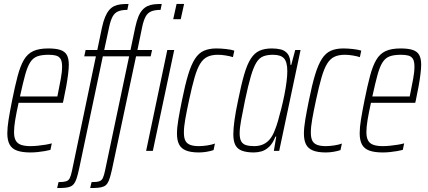

<svg xmlns="http://www.w3.org/2000/svg" viewBox="-20 -763 2163 971"><path d="M134 8Q93 8 67 -1Q41 -10 29 -31.5Q17 -53 17 -89Q17 -118 23.5 -158.5Q30 -199 41 -254Q56 -329 69.5 -379.5Q83 -430 101 -460.5Q119 -491 148 -504.5Q177 -518 224 -518Q262 -518 285 -510.5Q308 -503 318 -485Q328 -467 328 -436Q328 -417 324.5 -388.5Q321 -360 315 -326.5Q309 -293 301 -256L298 -243H74Q63 -193 57 -157Q51 -121 51 -95Q51 -68 59.5 -52.5Q68 -37 86.5 -30.5Q105 -24 134 -24Q151 -24 170.5 -26Q190 -28 209 -31Q228 -34 242 -38L235 -5Q224 -2 207 1Q190 4 171 6Q152 8 134 8ZM81 -275H270L275 -300Q281 -330 287.5 -364.5Q294 -399 294 -426Q294 -453 286 -465.5Q278 -478 263 -482Q248 -486 226 -486Q192 -486 170 -478.5Q148 -471 133.5 -449Q119 -427 107.5 -385.5Q96 -344 81 -275Z M269 188 276 158Q301 158 314 154Q327 150 333 137.5Q339 125 344 101L465 -478H406L413 -510H472L496 -625Q503 -657 512 -678Q521 -699 532 -712Q543 -725 557.5 -732Q572 -739 590 -741Q608 -743 630 -743L624 -713Q595 -713 577.5 -705.5Q560 -698 550 -680Q540 -662 533 -631L507 -510H581L574 -478H500L380 91Q374 118 368.5 136Q363 154 355.5 164.5Q348 175 337 180Q326 185 309.5 186.5Q293 188 269 188ZM436 188 443 158Q469 158 481.5 154Q494 150 500 137.5Q506 125 511 101L633 -478H573L580 -510H640L664 -625Q671 -657 679.5 -678Q688 -699 699.5 -712Q711 -725 725.5 -732Q740 -739 758 -741Q776 -743 798 -743L792 -713Q763 -713 745 -705.5Q727 -698 717 -680Q707 -662 700 -631L675 -510H749L742 -478H668L547 91Q541 118 535.5 136Q530 154 523 164.5Q516 175 504.5 180Q493 185 476.5 186.5Q460 188 436 188ZM856 -666 873 -743H911L894 -666ZM719 0 826 -510H861L753 0Z M986 8Q945 8 920.5 -2Q896 -12 885.5 -33Q875 -54 875 -87Q875 -117 882 -158.5Q889 -200 900 -254Q916 -334 931.5 -385Q947 -436 966 -465.5Q985 -495 1011.5 -506.5Q1038 -518 1074 -518Q1097 -518 1123.5 -515Q1150 -512 1165 -507L1158 -474Q1143 -479 1121.5 -482.5Q1100 -486 1082 -486Q1051 -486 1029.5 -476Q1008 -466 992.5 -441Q977 -416 964 -371Q951 -326 936 -256Q924 -200 917 -160.5Q910 -121 910 -93Q910 -65 918 -50.5Q926 -36 943 -30Q960 -24 985 -24Q1005 -24 1028 -27.5Q1051 -31 1067 -37L1060 -4Q1046 1 1025.5 4.5Q1005 8 986 8Z M1264 8Q1228 8 1204.5 -0.5Q1181 -9 1170.5 -29Q1160 -49 1160 -84Q1160 -113 1166 -156Q1172 -199 1184 -255Q1200 -335 1215 -386.5Q1230 -438 1248.5 -466.5Q1267 -495 1292.5 -506.5Q1318 -518 1355 -518Q1379 -518 1400 -513Q1421 -508 1435 -490.5Q1449 -473 1449 -435H1453L1473 -510H1500L1392 0H1365L1377 -72H1373Q1359 -37 1340.5 -20Q1322 -3 1302.5 2.5Q1283 8 1264 8ZM1266 -24Q1291 -24 1311 -33Q1331 -42 1345.5 -60Q1360 -78 1370 -105Q1378 -124 1386 -152Q1394 -180 1402.5 -213.5Q1411 -247 1418 -282Q1425 -317 1429 -348.5Q1433 -380 1433 -403Q1433 -449 1416.5 -467.5Q1400 -486 1361 -486Q1331 -486 1311 -478Q1291 -470 1276.5 -446.5Q1262 -423 1248.5 -377Q1235 -331 1219 -255Q1207 -196 1199.5 -155.5Q1192 -115 1192 -89Q1192 -62 1200 -48Q1208 -34 1224.5 -29Q1241 -24 1266 -24Z M1628 8Q1587 8 1562.5 -2Q1538 -12 1527.5 -33Q1517 -54 1517 -87Q1517 -117 1524 -158.5Q1531 -200 1542 -254Q1558 -334 1573.5 -385Q1589 -436 1608 -465.5Q1627 -495 1653.5 -506.5Q1680 -518 1716 -518Q1739 -518 1765.5 -515Q1792 -512 1807 -507L1800 -474Q1785 -479 1763.5 -482.5Q1742 -486 1724 -486Q1693 -486 1671.5 -476Q1650 -466 1634.5 -441Q1619 -416 1606 -371Q1593 -326 1578 -256Q1566 -200 1559 -160.5Q1552 -121 1552 -93Q1552 -65 1560 -50.5Q1568 -36 1585 -30Q1602 -24 1627 -24Q1647 -24 1670 -27.5Q1693 -31 1709 -37L1702 -4Q1688 1 1667.5 4.5Q1647 8 1628 8Z M1916 8Q1875 8 1849 -1Q1823 -10 1811 -31.5Q1799 -53 1799 -89Q1799 -118 1805.5 -158.5Q1812 -199 1823 -254Q1838 -329 1851.5 -379.5Q1865 -430 1883 -460.5Q1901 -491 1930 -504.5Q1959 -518 2006 -518Q2044 -518 2067 -510.5Q2090 -503 2100 -485Q2110 -467 2110 -436Q2110 -417 2106.5 -388.5Q2103 -360 2097 -326.5Q2091 -293 2083 -256L2080 -243H1856Q1845 -193 1839 -157Q1833 -121 1833 -95Q1833 -68 1841.5 -52.5Q1850 -37 1868.5 -30.5Q1887 -24 1916 -24Q1933 -24 1952.5 -26Q1972 -28 1991 -31Q2010 -34 2024 -38L2017 -5Q2006 -2 1989 1Q1972 4 1953 6Q1934 8 1916 8ZM1863 -275H2052L2057 -300Q2063 -330 2069.5 -364.5Q2076 -399 2076 -426Q2076 -453 2068 -465.5Q2060 -478 2045 -482Q2030 -486 2008 -486Q1974 -486 1952 -478.5Q1930 -471 1915.5 -449Q1901 -427 1889.5 -385.5Q1878 -344 1863 -275Z"/></svg>

Font: Saira ExtraCondensed Thin
Style: Italic
Weight: 250
Width: 2
Italic angle: -12°
Designer: Hector Gatti with collaboration of the Omnibus-Type team
Foundry: Omnibus-Type
Version: Version 1.101